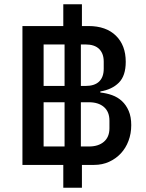

<svg xmlns="http://www.w3.org/2000/svg" viewBox="-20 -800 691 907"><path d="M279 -21H86V-677H279V-780H367V-677H398Q481 -677 527.5 -631.5Q574 -586 574 -508Q574 -442 541.5 -409.5Q509 -377 454 -368V-363Q483 -360 509.5 -350.5Q536 -341 556 -322.5Q576 -304 588 -276Q600 -248 600 -209Q600 -169 587 -134.5Q574 -100 550.5 -75Q527 -50 495 -35.5Q463 -21 425 -21H367V87H279ZM400 -108Q445 -108 471 -130.5Q497 -153 497 -194V-230Q497 -272 471 -294.5Q445 -317 400 -317H362V-108ZM384 -394Q427 -394 448.5 -415Q470 -436 470 -475V-509Q470 -547 448.5 -568.5Q427 -590 384 -590H362V-394ZM285 -108V-317H186V-108ZM285 -394V-590H186V-394Z"/></svg>

Font: IBM Plex Sans Thai Medm
Style: Regular
Weight: 500
Designer: Mike Abbink, Paul van der Laan, Pieter van Rosmalen, Ben Mitchell, Mark Frömberg
Foundry: Bold Monday
Version: Version 1.2